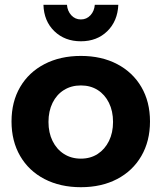

<svg xmlns="http://www.w3.org/2000/svg" viewBox="-20 -775 673 800"><path d="M317 -542Q403 -542 468 -508Q533 -474 569 -412.5Q605 -351 605 -269Q605 -187 569 -125Q533 -63 468 -29Q403 5 317 5Q231 5 165.5 -29Q100 -63 64 -125Q28 -187 28 -269Q28 -351 64 -412.5Q100 -474 165.5 -508Q231 -542 317 -542ZM317 -419Q277 -419 246.5 -400Q216 -381 199 -346.5Q182 -312 182 -267Q182 -222 199 -187.5Q216 -153 246.5 -133.5Q277 -114 317 -114Q357 -114 387 -133.5Q417 -153 434 -187.5Q451 -222 451 -267Q451 -312 434 -346.5Q417 -381 387 -400Q357 -419 317 -419ZM259 -755Q261 -729 277 -711.5Q293 -694 317 -694Q341 -694 357 -711.5Q373 -729 375 -755H473Q470 -687 427 -645Q384 -603 317 -603Q250 -603 206.5 -645Q163 -687 161 -755Z"/></svg>

Font: Alexandria SemiBold
Style: Regular
Weight: 600
Designer: Mohamed Gaber
Foundry: Kief Type Foundry
Version: Version 5.100